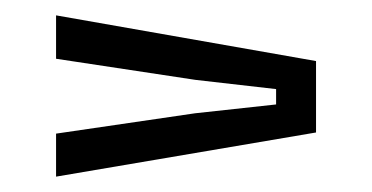

<svg xmlns="http://www.w3.org/2000/svg" viewBox="-20 -517 484 250"><path d="M53 -287V-343L234 -369.5L339.5 -381V-401L234.5 -413L53 -440.5V-497L391.5 -437.5V-344.5Z"/></svg>

Font: Big Shoulders Stencil Display
Style: Regular
Weight: 400
Designer: Patric King
Foundry: XO Type Co
Version: Version 1.000